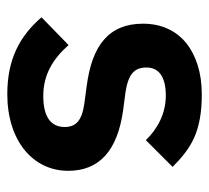

<svg xmlns="http://www.w3.org/2000/svg" viewBox="-44 -530 586 539"><g transform="rotate(90 249.5 -261.0)"><path d="M245 12C145 12 81 -24 29 -84L107 -160C146 -116 190 -89 250 -89C311 -89 337 -112 337 -149C337 -180 320 -197 273 -204L221 -211C108 -226 47 -273 47 -369C47 -420 66 -461 101 -490C136 -518 185 -534 245 -534C296 -534 334 -527 366 -513C398 -499 424 -477 449 -452L374 -377C343 -409 300 -433 249 -433C193 -433 170 -411 170 -379C170 -344 189 -328 238 -320L291 -313C404 -297 460 -246 460 -159C460 -108 438 -66 401 -36C364 -6 310 12 245 12Z"/></g></svg>

Font: Plexus Sans SemiBold
Style: Regular
Weight: 600
Version: Version 2.001;PS 002.001;hotconv 1.0.70;makeotf.lib2.5.58329